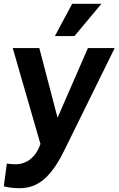

<svg xmlns="http://www.w3.org/2000/svg" viewBox="-32 -761 624 1011"><path d="M73 230Q43 230 20 226.5Q-3 223 -12 220L4 100Q12 102 28.5 103Q45 104 52 104Q75 104 99.5 94Q124 84 145.5 60.5Q167 37 181 -3L35 -508H175L271 -141L431 -508H572L305 34Q270 105 233.5 148.5Q197 192 157.5 211Q118 230 73 230ZM360 -571H257L348 -741H502Z"/></svg>

Font: Inclusive Sans
Style: Bold Italic
Weight: 700
Italic angle: -7°
Designer: Olivia King
Foundry: Olivia King
Version: Version 2.004